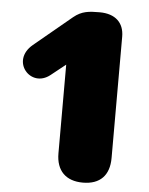

<svg xmlns="http://www.w3.org/2000/svg" viewBox="-51 -722 602 774"><g transform="rotate(5 250.0 -335.0)"><path d="M313 10C383 10 420 -29 420 -99V-590C420 -646 385 -680 321 -680C278 -680 249 -678 216 -651L64 -525C-21 -454 70 -350 146 -411L205 -458V-99C205 -29 244 10 313 10Z"/></g></svg>

Font: SN Pro Black
Style: Regular
Weight: 900
Designer: Tobias Whetton
Foundry: Supernotes
Version: Version 1.001;Glyphs 3.2 (3249)